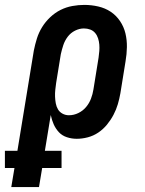

<svg xmlns="http://www.w3.org/2000/svg" viewBox="-73 -558 593 783"><path d="M-27 205 -14 127H-53V57H-2L65 -352Q70 -377 77.5 -401Q85 -425 98.5 -447Q112 -469 131.5 -487.5Q151 -506 174 -517.5Q197 -529 222 -533.5Q247 -538 271 -538Q300 -538 328 -531.5Q356 -525 378.5 -510Q401 -495 416.5 -472Q432 -449 438.5 -422Q445 -395 444.5 -366Q444 -337 439 -308L418 -178Q414 -155 407.5 -133Q401 -111 390 -90Q379 -69 363.5 -50Q348 -31 328 -17.5Q308 -4 285 2Q262 8 240 8Q219 8 199.5 1.5Q180 -5 167 -19Q154 -33 146 -51Q138 -69 134 -89L110 57H178V127H99L86 205ZM208 -88Q228 -88 246.5 -97Q265 -106 278 -121.5Q291 -137 298 -155.5Q305 -174 308 -193L329 -323Q331 -337 332 -350Q333 -363 332 -376Q331 -389 327 -401.5Q323 -414 315 -423.5Q307 -433 295 -437.5Q283 -442 269 -442Q251 -442 233 -433Q215 -424 203 -408Q191 -392 185 -373.5Q179 -355 175 -337L156 -220Q154 -206 152.5 -192Q151 -178 151.5 -164Q152 -150 154.5 -136.5Q157 -123 163.5 -112Q170 -101 182 -94.5Q194 -88 208 -88Z"/></svg>

Font: Iosevka Slab Oblique
Style: Bold
Weight: 700
Italic angle: -9°
Monospace: yes
Designer: Belleve Invis
Foundry: Belleve Invis
Version: Version 11.1.1; ttfautohint (v1.8.3)